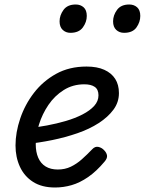

<svg xmlns="http://www.w3.org/2000/svg" viewBox="-20 -815 644 854"><path d="M225 19Q166 19 127 -6Q88 -31 68.5 -73.5Q49 -116 49 -168Q49 -226 70 -288Q91 -350 131 -402Q171 -454 229.5 -486.5Q288 -519 365 -519Q412 -519 444 -504.5Q476 -490 492.5 -464Q509 -438 509 -401Q509 -360 484.5 -327Q460 -294 419 -267.5Q378 -241 324.5 -222.5Q271 -204 212.5 -192Q154 -180 95 -174L107 -245Q146 -249 189 -257Q232 -265 273 -277Q314 -289 347 -306Q380 -323 399 -344Q418 -365 418 -391Q418 -417 401.5 -428.5Q385 -440 355 -440Q304 -440 263.5 -414.5Q223 -389 195.5 -348.5Q168 -308 153.5 -261.5Q139 -215 139 -173Q139 -139 150 -113.5Q161 -88 183 -74.5Q205 -61 237 -61Q269 -61 295 -73.5Q321 -86 344 -106.5Q367 -127 390 -151Q403 -165 418 -161.5Q433 -158 443 -147Q454 -136 456 -123.5Q458 -111 445 -96Q409 -53 372 -27.5Q335 -2 298.5 8.5Q262 19 225 19ZM293 -669Q273 -669 259 -682Q245 -695 245 -720Q245 -747 262.5 -771Q280 -795 317 -795Q338 -795 352 -782.5Q366 -770 366 -744Q366 -717 348.5 -693Q331 -669 293 -669ZM532 -669Q511 -669 497 -682Q483 -695 483 -720Q483 -747 500.5 -771Q518 -795 555 -795Q576 -795 590 -782.5Q604 -770 604 -744Q604 -717 587 -693Q570 -669 532 -669Z"/></svg>

Font: Playwrite AU TAS
Style: Regular
Weight: 400
Designer: Veronika Burian, José Scaglione
Foundry: TypeTogether
Version: Version 1.002